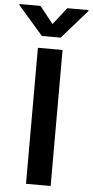

<svg xmlns="http://www.w3.org/2000/svg" viewBox="-127 -987 494 1023"><g transform="rotate(5 119.5 -475.5)"><path d="M184.6 -727.5V0H52.7V-727.5ZM46.9 -951.2 119.1 -860.4 190.4 -951.2H303.7V-945.8L168.9 -792H68.4L-65.4 -945.8V-951.2Z"/></g></svg>

Font: Inter Tight SemiBold
Style: Regular
Weight: 600
Designer: Rasmus Andersson
Foundry: rsms
Version: Version 3.004; ttfautohint (v1.8.4.7-5d5b)